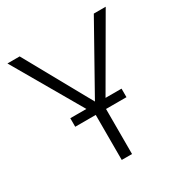

<svg xmlns="http://www.w3.org/2000/svg" viewBox="-165 -840 929 970"><g transform="rotate(-30 299.5 -355.5)"><path d="M447.3 -262.7H328.1V0H268.1V-262.7H148.4V-312.5H242.2L11.7 -710.9H83L298.3 -323.2L515.6 -710.9H585L354 -312.5H447.3Z"/></g></svg>

Font: Melbourne
Style: Light
Weight: 300
Designer: Google
Version: Version 2.000980; 2014